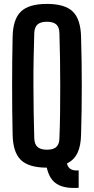

<svg xmlns="http://www.w3.org/2000/svg" viewBox="-20 -828 468 958"><path d="M372.5 109Q302.5 114 264.2 90.2Q226 66.5 213.5 8.5Q124 8.5 84.2 -29.8Q44.5 -68 43 -157Q41.5 -217 41 -278Q40.5 -339 40.5 -400.2Q40.5 -461.5 41 -522.2Q41.5 -583 43 -643.5Q44.5 -732 84.2 -770.2Q124 -808.5 214 -808.5Q304 -808.5 343.2 -770.2Q382.5 -732 384.5 -643.5Q386.5 -582.5 387.2 -521.5Q388 -460.5 388 -399.5Q388 -338.5 387.2 -277.8Q386.5 -217 384.5 -157Q383.5 -100 366.5 -64.8Q349.5 -29.5 314 -12.5Q319 8 333.5 16.2Q348 24.5 372.5 22ZM214 -81Q246 -81 261 -94.8Q276 -108.5 276.5 -138Q279 -200 279.8 -266.8Q280.5 -333.5 280.5 -401.5Q280.5 -469.5 279.5 -535.5Q278.5 -601.5 276.5 -662.5Q276 -692 261 -705.8Q246 -719.5 214 -719.5Q182.5 -719.5 167.2 -705.8Q152 -692 151 -662.5Q149 -601.5 147.8 -535.5Q146.5 -469.5 146.8 -401.5Q147 -333.5 148 -266.8Q149 -200 151 -138Q152 -108.5 167.2 -94.8Q182.5 -81 214 -81Z"/></svg>

Font: Big Shoulders Display Thin
Style: Bold
Weight: 700
Version: Version 2.002